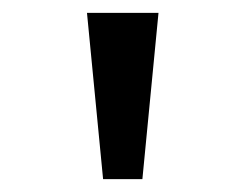

<svg xmlns="http://www.w3.org/2000/svg" viewBox="-20 -749 366 298"><path d="M140 -471 115 -729H226L201 -471Z"/></svg>

Font: Noto Sans Gujarati
Style: Regular
Weight: 400
Designer: Jelle Bosma - Monotype Design Team, Universal Thirst
Foundry: Monotype Imaging Inc.
Version: Version 2.102